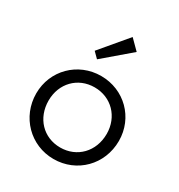

<svg xmlns="http://www.w3.org/2000/svg" viewBox="-175 -853 918 982"><g transform="rotate(30 284.0 -361.5)"><path d="M284 10C421 10 528 -97 528 -237C528 -374 421 -480 284 -480C147 -480 40 -373 40 -237C40 -99 147 10 284 10ZM113 -237C113 -338 185 -413 284 -413C383 -413 456 -338 456 -237C456 -133 383 -58 284 -58C185 -58 113 -133 113 -237ZM190 -575 222 -543 379 -677 323 -733Z"/></g></svg>

Font: MV Cash Light
Style: Regular
Weight: 300
Designer: Rodrigo Fuenzalida
Foundry: fragTYPE
Version: Version 1.100;Glyphs 3.1.2 (3151)